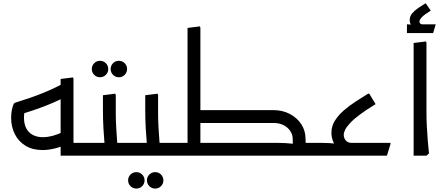

<svg xmlns="http://www.w3.org/2000/svg" viewBox="-20 -909 2595 1121"><path d="M228 -33Q171 -33 130 -57.5Q89 -82 67 -125Q45 -168 45 -221Q45 -267 60 -303L67 -309Q150 -334 219.5 -361.5Q289 -389 346 -420L383 -355Q326 -323 253 -294Q180 -265 88 -238L124 -271Q124 -262 122 -249.5Q120 -237 120 -221Q120 -186 133 -160.5Q146 -135 171 -121.5Q196 -108 230 -108Q257 -108 286 -115.5Q315 -123 349 -139L380 -71Q339 -52 301 -42.5Q263 -33 228 -33ZM334 0V-75H495V0ZM334 0V-448L406 -457L409 -449V0ZM495 0V-75Q507 -75 511 -65Q515 -55 515 -38Q515 -22 511 -11Q507 0 495 0Z M564 -458Q544 -458 530 -472Q516 -486 516 -506Q516 -526 530 -540Q544 -554 564 -554Q584 -554 598 -540Q612 -526 612 -506Q612 -486 598 -472Q584 -458 564 -458ZM674 -458Q654 -458 640 -472Q626 -486 626 -506Q626 -526 640 -540Q654 -554 674 -554Q694 -554 708 -540Q722 -526 722 -506Q722 -486 708 -472Q694 -458 674 -458Z M635 0V-75H742V0ZM742 0V-75Q754 -75 758 -65Q762 -55 762 -38Q762 -22 758 -11Q754 0 742 0ZM590 0 593 -42Q593 -42 590 -74.5Q587 -107 584 -158Q581 -209 581 -265V-353L653 -362L656 -354V-247Q656 -206 658.5 -165Q661 -124 663.5 -89.5Q666 -55 668.5 -34.5Q671 -14 671 -14L656 0ZM495 0V-75H601V0ZM495 0Q484 0 479.5 -11Q475 -22 475 -38Q475 -55 479.5 -65Q484 -75 495 -75Z M776 192Q756 192 742 178Q728 164 728 144Q728 124 742 110Q756 96 776 96Q796 96 810 110Q824 124 824 144Q824 164 810 178Q796 192 776 192ZM886 192Q866 192 852 178Q838 164 838 144Q838 124 852 110Q866 96 886 96Q906 96 920 110Q934 124 934 144Q934 164 920 178Q906 192 886 192Z M882 0V-75H989V0ZM989 0V-75Q1001 -75 1005 -65Q1009 -55 1009 -38Q1009 -22 1005 -11Q1001 0 989 0ZM837 0 840 -42Q840 -42 837 -74.5Q834 -107 831 -158Q828 -209 828 -265V-353L900 -362L903 -354V-247Q903 -206 905.5 -165Q908 -124 910.5 -89.5Q913 -55 915.5 -34.5Q918 -14 918 -14L903 0ZM742 0V-75H848V0ZM742 0Q731 0 726.5 -11Q722 -22 722 -38Q722 -55 726.5 -65Q731 -75 742 -75Z M1718 0V-75H1850V0ZM1850 0V-75Q1862 -75 1866 -65Q1870 -55 1870 -38Q1870 -22 1866 -11Q1862 0 1850 0ZM989 0V-75H1071V0ZM989 0Q978 0 973.5 -11Q969 -22 969 -38Q969 -55 973.5 -65Q978 -75 989 -75ZM1075 0V-746L1147 -755L1150 -747V0ZM998 0 995 -6 1032 -75H1150V0ZM1120 -191V-266H1501V-191ZM1120 0V-75H1501V0ZM1689 -97Q1689 -123 1674.5 -144.5Q1660 -166 1635 -178.5Q1610 -191 1578 -191H1428V-202L1436 -266H1578Q1629 -266 1671.5 -244Q1714 -222 1739 -184Q1764 -146 1764 -97ZM1313 0 1310 -6 1347 -75H1465V0ZM1347 0V-75H1598Q1623 -75 1647.5 -73.5Q1672 -72 1688 -70Q1704 -68 1704 -68V0ZM1396 -191 1393 -197 1430 -266H1548V-191ZM1698 0Q1696 -13 1692.5 -36Q1689 -59 1689 -97H1764Q1764 -64 1767 -45Q1770 -26 1772 -14L1757 0Z M1947 -40Q1915 -89 1915 -134Q1915 -172 1935 -204Q1955 -236 1987 -264Q2019 -292 2056.5 -316Q2094 -340 2129 -362H2136L2173 -301Q2117 -267 2081 -240Q2045 -213 2024.5 -191Q2004 -169 1995.5 -152Q1987 -135 1987 -122Q1987 -103 1999 -89Q2011 -75 2031 -75ZM1850 0V-75H1853Q1878 -75 1902.5 -73.5Q1927 -72 1943 -70Q1959 -68 1959 -68L1982 -75H2260V-68L2239 0ZM1850 0Q1839 0 1834.5 -11Q1830 -22 1830 -38Q1830 -55 1834.5 -65Q1839 -75 1850 -75Z M2386 -752Q2372 -772 2372 -792Q2372 -814 2386.5 -831Q2401 -848 2422 -862.5Q2443 -877 2463 -889H2466L2495 -847Q2456 -823 2442.5 -808Q2429 -793 2429 -783Q2429 -776 2433.5 -771.5Q2438 -767 2445 -767ZM2356 -716V-767H2359Q2370 -767 2378.5 -765.5Q2387 -764 2387 -764L2401 -767H2523V-764L2509 -716Z M2395 0V-658L2467 -667L2470 -659V-247Q2470 -206 2472.5 -165Q2475 -124 2477.5 -89.5Q2480 -55 2482.5 -34.5Q2485 -14 2485 -14L2470 0Z"/></svg>

Font: Fustat
Style: Regular
Weight: 400
Designer: Mohamed Gaber, Khaled Hosny, Laura Garcia Mut
Foundry: Kief Type Foundry, Alif Type Foundry, Hard Type Foundry
Version: Version 1.007